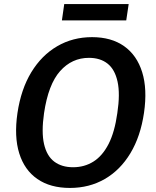

<svg xmlns="http://www.w3.org/2000/svg" viewBox="-20 -916 767 946"><path d="M324.5 10Q228 10 164.2 -34Q100.5 -78 74.8 -160.5Q49 -243 66 -359Q83.5 -476.5 134.2 -560Q185 -643.5 261.8 -688.2Q338.5 -733 433.5 -733Q528.5 -733 591.5 -688.5Q654.5 -644 680.5 -560.5Q706.5 -477 689.5 -360Q672.5 -244 622.5 -161Q572.5 -78 496.2 -34Q420 10 324.5 10ZM340 -92Q396 -92 440.2 -119.8Q484.5 -147.5 514.8 -206.2Q545 -265 558 -358.5Q572.5 -453.5 559.2 -513.8Q546 -574 510 -602.5Q474 -631 418 -631Q334.5 -631 276.2 -565.8Q218 -500.5 197 -358.5Q183.5 -265 197 -206.2Q210.5 -147.5 247.2 -119.8Q284 -92 340 -92ZM285 -815.5 296.5 -896H614L602 -815.5Z"/></svg>

Font: Public Sans Thin SemiBold
Style: Italic
Weight: 600
Italic angle: -8°
Version: Version 2.001